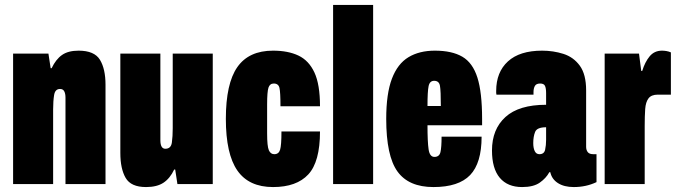

<svg xmlns="http://www.w3.org/2000/svg" viewBox="-20 -745 2735 777"><path d="M33 0V-528H176L185 -469H189Q206 -505 231 -522.5Q256 -540 298 -540Q362 -540 384.5 -503Q407 -466 407 -402V0H245V-350Q245 -366 240 -375.5Q235 -385 223 -385Q203 -385 199 -360.5Q195 -336 195 -302V0Z M571 12Q510 12 488.5 -25Q467 -62 467 -126V-528H629V-178Q629 -143 649 -143Q672 -143 675.5 -168Q679 -193 679 -226V-528H841V0H698L689 -59H685Q668 -23 641.5 -5.5Q615 12 571 12Z M1085 12Q987 12 940.5 -55Q894 -122 894 -264Q894 -407 940.5 -473.5Q987 -540 1085 -540Q1146 -540 1188 -520Q1230 -500 1252.5 -451.5Q1275 -403 1275 -315H1115Q1115 -371 1111 -389Q1107 -407 1088 -407Q1072 -407 1066.5 -390.5Q1061 -374 1061 -322V-205Q1061 -153 1068 -137Q1075 -121 1090 -121Q1108 -121 1113.5 -139Q1119 -157 1119 -213H1275Q1275 -90 1227.5 -39Q1180 12 1085 12Z M1328 0V-725H1490V0Z M1734 12Q1634 12 1588.5 -51Q1543 -114 1543 -264Q1543 -366 1566 -426.5Q1589 -487 1633 -513.5Q1677 -540 1740 -540Q1809 -540 1851 -515.5Q1893 -491 1912 -431Q1931 -371 1931 -264V-238H1710Q1710 -171 1714.5 -140.5Q1719 -110 1738 -110Q1758 -110 1762.5 -129.5Q1767 -149 1767 -192H1929Q1929 -85 1882.5 -36.5Q1836 12 1734 12ZM1710 -316H1764Q1764 -377 1760.5 -397.5Q1757 -418 1737 -418Q1719 -418 1714.5 -396.5Q1710 -375 1710 -316Z M2093 12Q2034 12 2002.5 -25.5Q1971 -63 1971 -136Q1971 -222 2025.5 -271.5Q2080 -321 2190 -321V-368Q2190 -388 2185.5 -397.5Q2181 -407 2166 -407Q2150 -407 2144.5 -397Q2139 -387 2139 -372V-362H1989Q1988 -366 1988 -369.5Q1988 -373 1988 -377Q1988 -453 2035.5 -496.5Q2083 -540 2174 -540Q2219 -540 2260 -527Q2301 -514 2326.5 -479Q2352 -444 2352 -379V-151Q2352 -138 2358.5 -129.5Q2365 -121 2381 -121H2394V-8Q2352 12 2302 12Q2263 12 2238 -4Q2213 -20 2207 -48H2203Q2190 -24 2164.5 -6Q2139 12 2093 12ZM2163 -121Q2182 -121 2186 -139Q2190 -157 2190 -179V-230Q2153 -230 2145.5 -211Q2138 -192 2138 -166Q2138 -146 2144 -133.5Q2150 -121 2163 -121Z M2427 0V-528H2566L2575 -458H2579Q2590 -494 2609 -517Q2628 -540 2659 -540Q2667 -540 2676.5 -538.5Q2686 -537 2695 -533V-362H2642Q2616 -362 2604.5 -347Q2593 -332 2591 -303.5Q2589 -275 2589 -235V0Z"/></svg>

Font: Archivo ExtraCondensed Black
Style: Regular
Weight: 900
Width: 2
Designer: Hector Gatti
Foundry: Omnibus-Type
Version: Version 2.001; ttfautohint (v1.8.3)